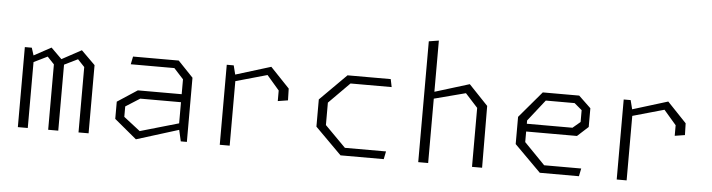

<svg xmlns="http://www.w3.org/2000/svg" viewBox="-47 -974 4434 1195"><g transform="rotate(5 2170.0 -377.0)"><path d="M468 -408.5 425.5 -453.5 298 -391V-432L444.5 -511.5L531 -426V0H468ZM89 -500H132.5L151 -441.5V0H89ZM278.5 -408.5 236 -453.5 108.5 -391V-432L255 -511.5L341.5 -426V0H278.5Z M1087 -88V-386L1027.5 -451H755L765 -500H1050.5L1145 -401V0H1107ZM688.5 -104V-211.5L813 -293H1111.5V-243H832.5L743.5 -186.5V-121.5L846.5 -41.5L1111.5 -118V-77L827.5 11.5Z M1686.5 -368.5 1609 -458.5 1370 -391V-432L1628 -511.5L1747.5 -386L1749.5 -312.5L1686.5 -302.5ZM1350.5 -500H1394L1412.5 -426.5V0H1350.5Z M1940 -165V-335L2105 -500H2375L2385 -451H2128L1998 -320V-180L2128 -49H2385L2375 0H2105Z M2926.5 -368.5 2849 -453.5 2610 -391V-432L2868 -511.5L2987.5 -386L2989.5 0H2926.5ZM2590.5 -755 2652.5 -765V0H2590.5Z M3185 -165V-335L3325 -500H3552.5L3628.5 -427.5V-310.5L3560.5 -248.5H3214V-297H3528L3575.5 -337V-411L3528 -451H3348L3243 -317.5V-182.5L3373 -49H3604.5L3594.5 0H3350Z M4166.5 -368.5 4089 -458.5 3850 -391V-432L4108 -511.5L4227.5 -386L4229.5 -312.5L4166.5 -302.5ZM3830.5 -500H3874L3892.5 -426.5V0H3830.5Z"/></g></svg>

Font: Monaspace Krypton Var ExLight
Style: Regular
Weight: 200
Designer: Riley Cran and the Lettermatic Team
Version: Version 1.200 (Monaspace Krypton Var)